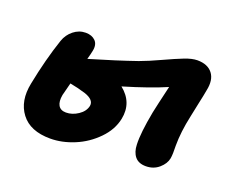

<svg xmlns="http://www.w3.org/2000/svg" viewBox="-94 -696 1001 838"><g transform="rotate(20 407.0 -276.5)"><path d="M205.1 -5.9Q111.8 -5.9 69.6 -61.5Q27.3 -117.2 44.9 -203.1Q68.8 -323.7 102.1 -421.9Q112.8 -453.1 137.9 -473.1Q163.1 -493.2 193.8 -493.2Q222.7 -493.2 239 -476.8Q255.4 -460.4 249 -429.2Q245.6 -412.1 238.8 -388.2Q359.9 -423.8 453.1 -456.1Q493.2 -470.7 546.4 -495.4Q599.6 -520 634 -533.4Q668.5 -546.9 692.9 -546.9Q741.2 -546.9 763.7 -517.6Q786.1 -488.3 774.9 -437Q771.5 -416.5 761.7 -371.8Q752 -327.1 748 -306.2Q731 -228.5 731 -164.1Q732.4 -125.5 729 -105Q724.1 -78.6 699 -56.9Q673.8 -35.2 638.2 -35.2Q604.5 -35.2 587.6 -55.7Q570.8 -76.2 569.8 -110.8Q567.4 -164.1 586.9 -266.1Q593.8 -299.8 616.2 -395Q541 -362.3 419.9 -326.2Q485.4 -273.9 469.2 -193.8Q458.5 -140.6 415.5 -96.7Q372.6 -52.7 316.2 -29.3Q259.8 -5.9 205.1 -5.9ZM190.9 -203.1Q185.1 -171.4 195.3 -153.8Q205.6 -136.2 231 -136.2Q259.8 -136.2 286.9 -154.3Q314 -172.4 319.8 -199.2Q325.2 -228.5 279.8 -244.1Q241.2 -255.9 206.1 -262.2Q190.9 -203.6 190.9 -203.1Z"/></g></svg>

Font: Shantell Sans Irregular
Style: Bold Italic
Weight: 700
Italic angle: -11.31°
Designer: Stephen Nixon, Anya Danilova, Shantell Martin
Foundry: Arrow Type
Version: Version 1.006;[9816181b4]